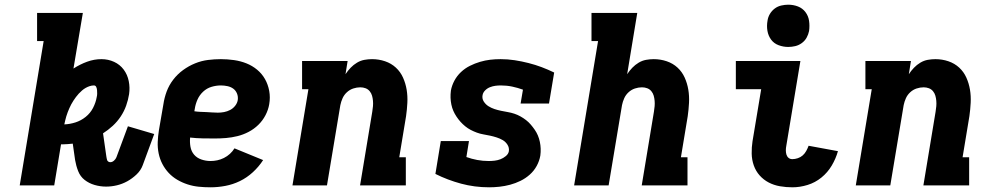

<svg xmlns="http://www.w3.org/2000/svg" viewBox="-20 -790 4240 818"><path d="M432 5Q407 5 383 -2Q359 -9 340.5 -23.5Q322 -38 313 -61Q304 -84 300 -108L290 -178Q279 -177 268 -176Q257 -175 246 -175Q245 -175 243.5 -175Q242 -175 240 -175L211 0H64L166 -615H138V-735H333L293 -498Q321 -516 351 -527Q381 -538 412 -538Q441 -538 466 -526.5Q491 -515 507 -493.5Q523 -472 528.5 -444.5Q534 -417 530 -389Q526 -364 517.5 -340Q509 -316 494.5 -294Q480 -272 460.5 -254Q441 -236 419 -222L433 -124Q434 -120 434.5 -115.5Q435 -111 436.5 -107.5Q438 -104 441.5 -101.5Q445 -99 450 -99Q458 -99 465.5 -105.5Q473 -112 476 -120L525 -252L637 -219L588 -86Q580 -64 561.5 -46.5Q543 -29 522 -17.5Q501 -6 478 -0.5Q455 5 432 5ZM254 -260Q278 -261 301.5 -268.5Q325 -276 345 -292Q365 -308 376.5 -330.5Q388 -353 392 -376Q394 -384 394 -391Q394 -398 393.5 -405.5Q393 -413 390 -419.5Q387 -426 380 -426Q371 -426 362 -423Q353 -420 345 -415.5Q337 -411 329.5 -404.5Q322 -398 315.5 -391Q309 -384 303.5 -376.5Q298 -369 293 -361.5Q288 -354 283.5 -345.5Q279 -337 275.5 -329Q272 -321 268.5 -312Q265 -303 262.5 -294.5Q260 -286 258 -277.5Q256 -269 254 -260Z M877 8Q851 8 826.5 5.5Q802 3 779 -4.5Q756 -12 735.5 -24Q715 -36 699 -53Q683 -70 672 -91Q661 -112 656 -136Q651 -160 652 -185Q653 -210 657 -235L676 -345Q680 -373 690 -400Q700 -427 718 -450.5Q736 -474 760 -491.5Q784 -509 811 -520Q838 -531 866 -534.5Q894 -538 921 -538Q949 -538 977 -534Q1005 -530 1030 -520Q1055 -510 1075.5 -493Q1096 -476 1109 -453Q1122 -430 1127 -402.5Q1132 -375 1127 -346Q1123 -322 1111 -299Q1099 -276 1080.5 -258Q1062 -240 1039 -228Q1016 -216 991.5 -210Q967 -204 943 -202Q919 -200 895 -200Q869 -200 842.5 -200.5Q816 -201 790 -204Q788 -184 791.5 -164.5Q795 -145 807 -131Q819 -117 838 -110.5Q857 -104 877 -104Q891 -104 905.5 -107Q920 -110 934 -117Q948 -124 959.5 -134.5Q971 -145 979 -158L1101 -108Q1083 -80 1057.5 -56.5Q1032 -33 1002 -18.5Q972 -4 940 2Q908 8 877 8ZM908 -310Q921 -310 934.5 -312.5Q948 -315 960.5 -321.5Q973 -328 982 -339.5Q991 -351 993 -364Q995 -379 989.5 -392Q984 -405 973.5 -412.5Q963 -420 949 -423Q935 -426 921 -426Q901 -426 881 -420Q861 -414 845.5 -399.5Q830 -385 821.5 -366Q813 -347 810 -327L808 -316Q821 -314 833.5 -313.5Q846 -313 858.5 -312.5Q871 -312 883.5 -311Q896 -310 908 -310Z M1226 0 1294 -410H1267V-530H1461L1452 -474Q1462 -489 1474 -501.5Q1486 -514 1501 -523Q1516 -532 1532.5 -535Q1549 -538 1565 -538Q1594 -538 1620.5 -529Q1647 -520 1666.5 -502Q1686 -484 1697 -459.5Q1708 -435 1712.5 -408Q1717 -381 1715.5 -352Q1714 -323 1710 -295L1681 -120H1709V0H1514L1566 -314Q1568 -326 1569 -337.5Q1570 -349 1569 -360.5Q1568 -372 1565 -382.5Q1562 -393 1555 -401.5Q1548 -410 1537.5 -414Q1527 -418 1515 -418Q1500 -418 1485 -413Q1470 -408 1458 -397Q1446 -386 1439.5 -371.5Q1433 -357 1430 -342L1373 0Z M2064 8Q2002 8 1944.5 -7.5Q1887 -23 1835 -49L1858 -189H1978L1967 -121Q1989 -113 2013 -108.5Q2037 -104 2062 -104Q2075 -104 2087.5 -105.5Q2100 -107 2112 -111.5Q2124 -116 2135 -125Q2146 -134 2148 -146Q2150 -161 2142 -173.5Q2134 -186 2122 -193Q2110 -200 2096 -204.5Q2082 -209 2068 -212Q2054 -215 2039.5 -217.5Q2025 -220 2011.5 -225Q1998 -230 1985.5 -236.5Q1973 -243 1962 -252Q1951 -261 1942 -271Q1933 -281 1925 -293Q1917 -305 1911.5 -317.5Q1906 -330 1903 -344.5Q1900 -359 1899.5 -373.5Q1899 -388 1901 -404Q1905 -426 1916 -446.5Q1927 -467 1944 -483Q1961 -499 1982 -509.5Q2003 -520 2025 -526.5Q2047 -533 2068.5 -535.5Q2090 -538 2113 -538Q2143 -538 2172.5 -533.5Q2202 -529 2231.5 -521.5Q2261 -514 2287.5 -504Q2314 -494 2341 -481L2319 -349H2198L2208 -408Q2186 -416 2162.5 -421Q2139 -426 2114 -426Q2102 -426 2090.5 -424.5Q2079 -423 2067.5 -418.5Q2056 -414 2047 -405Q2038 -396 2036 -385Q2033 -370 2041 -357.5Q2049 -345 2061 -337.5Q2073 -330 2086.5 -325.5Q2100 -321 2114.5 -318Q2129 -315 2143.5 -312.5Q2158 -310 2171.5 -305.5Q2185 -301 2197.5 -294Q2210 -287 2221 -278.5Q2232 -270 2241 -259.5Q2250 -249 2258 -237.5Q2266 -226 2271.5 -213Q2277 -200 2280 -185.5Q2283 -171 2283.5 -156.5Q2284 -142 2282 -127Q2278 -104 2266.5 -83Q2255 -62 2237 -46Q2219 -30 2197.5 -19.5Q2176 -9 2153.5 -3Q2131 3 2108.5 5.5Q2086 8 2064 8Z M2426 0 2528 -615H2500V-735H2695L2652 -474Q2662 -489 2674 -501.5Q2686 -514 2701 -523Q2716 -532 2732.5 -535Q2749 -538 2765 -538Q2794 -538 2820.5 -529Q2847 -520 2866.5 -502Q2886 -484 2897 -459.5Q2908 -435 2912.5 -408Q2917 -381 2915.5 -352Q2914 -323 2910 -295L2881 -120H2909V0H2714L2766 -314Q2768 -326 2769 -337.5Q2770 -349 2769 -360.5Q2768 -372 2765 -382.5Q2762 -393 2755 -401.5Q2748 -410 2737.5 -414Q2727 -418 2715 -418Q2700 -418 2685 -413Q2670 -408 2658 -397Q2646 -386 2639.5 -371.5Q2633 -357 2630 -342L2573 0Z M3356 8Q3329 8 3303 3.5Q3277 -1 3255 -12.5Q3233 -24 3216.5 -42.5Q3200 -61 3191.5 -85Q3183 -109 3182.5 -135.5Q3182 -162 3186 -188L3223 -410H3115V-530H3390L3330 -169Q3328 -159 3328 -149.5Q3328 -140 3330.5 -131.5Q3333 -123 3339.5 -117.5Q3346 -112 3356 -112Q3367 -112 3379 -116Q3391 -120 3400 -128Q3409 -136 3415 -147Q3421 -158 3425 -169L3550 -146Q3541 -114 3523.5 -84.5Q3506 -55 3479.5 -33.5Q3453 -12 3420.5 -2Q3388 8 3356 8ZM3338 -590Q3317 -590 3297 -597.5Q3277 -605 3265 -621.5Q3253 -638 3249.5 -659Q3246 -680 3250 -702Q3252 -717 3260 -730.5Q3268 -744 3280.5 -753.5Q3293 -763 3308.5 -766.5Q3324 -770 3338 -770Q3360 -770 3379.5 -762.5Q3399 -755 3411.5 -738.5Q3424 -722 3427 -701Q3430 -680 3427 -658Q3424 -643 3416.5 -629.5Q3409 -616 3396 -606.5Q3383 -597 3368 -593.5Q3353 -590 3338 -590Z M3626 0 3694 -410H3667V-530H3861L3852 -474Q3862 -489 3874 -501.5Q3886 -514 3901 -523Q3916 -532 3932.5 -535Q3949 -538 3965 -538Q3994 -538 4020.5 -529Q4047 -520 4066.5 -502Q4086 -484 4097 -459.5Q4108 -435 4112.5 -408Q4117 -381 4115.5 -352Q4114 -323 4110 -295L4081 -120H4109V0H3914L3966 -314Q3968 -326 3969 -337.5Q3970 -349 3969 -360.5Q3968 -372 3965 -382.5Q3962 -393 3955 -401.5Q3948 -410 3937.5 -414Q3927 -418 3915 -418Q3900 -418 3885 -413Q3870 -408 3858 -397Q3846 -386 3839.5 -371.5Q3833 -357 3830 -342L3773 0Z"/></svg>

Font: Iosevka Slab Heavy Extended
Style: Italic
Weight: 900
Width: 7
Italic angle: -9°
Monospace: yes
Designer: Belleve Invis
Foundry: Belleve Invis
Version: Version 11.1.0; ttfautohint (v1.8.3)